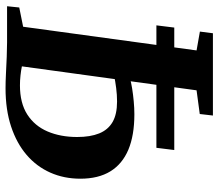

<svg xmlns="http://www.w3.org/2000/svg" viewBox="-68 -716 788 693"><g transform="rotate(90 326.5 -369.0)"><path d="M298 5.5Q275.5 5.5 245 4Q214.5 2.5 184.5 1.2Q154.5 0 132.5 0H2L6.5 -44L76 -58L161.5 -684L93.5 -696L99.5 -743H396.5L391 -695.5L305.5 -684L219 -53.5Q233.5 -50.5 251.5 -48.5Q269.5 -46.5 287.5 -46.5Q351.5 -46.5 392.8 -73Q434 -99.5 454 -146.2Q474 -193 474 -253Q474 -300.5 461 -332.5Q448 -364.5 420 -380.8Q392 -397 346 -397Q322 -397 297.2 -393.8Q272.5 -390.5 255.5 -387L262 -443.5Q277.5 -448 299.2 -451.5Q321 -455 345.2 -457.2Q369.5 -459.5 392 -459.5Q468 -459.5 519.8 -437.8Q571.5 -416 598 -372.8Q624.5 -329.5 624.5 -264.5Q624.5 -205.5 602.5 -156Q580.5 -106.5 538.5 -70.5Q496.5 -34.5 436 -14.5Q375.5 5.5 298 5.5ZM71 -539 79 -603.5H521L513 -539Z"/></g></svg>

Font: Merriweather 28pt
Style: Bold Italic
Weight: 700
Italic angle: -7.8°
Version: Version 2.101